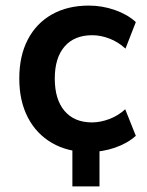

<svg xmlns="http://www.w3.org/2000/svg" viewBox="-20 -534 527 687"><path d="M239 133V-56H336V133ZM297 10Q222 10 166 -22.5Q110 -55 79.5 -114Q49 -173 49 -253Q49 -334 79.5 -392.5Q110 -451 166 -482.5Q222 -514 298 -514Q346 -514 391.5 -498Q437 -482 466 -455L429 -360Q403 -384 371.5 -396Q340 -408 310 -408Q246 -408 211 -367.5Q176 -327 176 -253Q176 -178 211 -137Q246 -96 309 -96Q339 -96 371 -108Q403 -120 428 -143L466 -48Q436 -21 391 -5.5Q346 10 297 10Z"/></svg>

Font: Nunitoga
Style: Bold
Weight: 700
Designer: Vernon Adams
Foundry: Vernon Adams
Version: Version 1.0